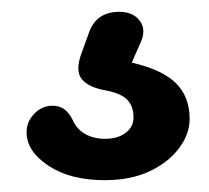

<svg xmlns="http://www.w3.org/2000/svg" viewBox="-20 -71 353 325"><path d="M157 234Q99 234 62 209.5Q25 185 25 153Q25 135 38 121.5Q51 108 69 108Q81 108 89 114Q97 120 103 132Q110 148 124.5 156Q139 164 158 164Q179 164 192.5 154Q206 144 206 128Q206 109 195.5 98Q185 87 159 82Q130 77 118.5 63Q107 49 118 19L130 -14Q142 -51 182 -51Q205 -51 216.5 -36Q228 -21 218 1L203 35Q255 47 278 70Q301 93 301 130Q301 156 283 180Q265 204 233 219Q201 234 157 234Z"/></svg>

Font: Comfortaa SemiBold
Style: Regular
Weight: 600
Designer: Johan Aakerlund
Foundry: Johan Aakerlund
Version: Version 3.104; ttfautohint (v1.8.1.43-b0c9)